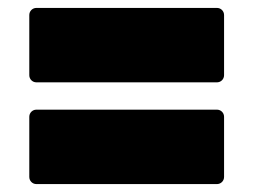

<svg xmlns="http://www.w3.org/2000/svg" viewBox="-20 -561 640 485"><path d="M528 -353C538 -353 546 -361 546 -371V-523C546 -533 538 -541 528 -541H72C62 -541 54 -533 54 -523V-371C54 -361 62 -353 72 -353ZM528 -96C538 -96 546 -104 546 -114V-266C546 -276 538 -284 528 -284H72C62 -284 54 -276 54 -266V-114C54 -104 62 -96 72 -96Z"/></svg>

Font: LINE Seed Sans TH Heavy
Style: Regular
Weight: 900
Designer: Dalton Maag Ltd | Thai characters by Cadson Demak Co.,Ltd.
Foundry: Dalton Maag Ltd
Version: Version 1.003